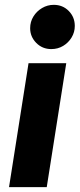

<svg xmlns="http://www.w3.org/2000/svg" viewBox="-20 -774 329 794"><path d="M17.3 0 98 -512.7H254L173.3 0ZM192.3 -571Q155 -571 129.8 -596.7Q104.7 -622.3 104.7 -657.3Q104.7 -684 118.2 -705.8Q131.7 -727.7 154 -740.8Q176.3 -754 202.3 -754Q239.3 -754 264.3 -728.7Q289.3 -703.3 289.3 -666.7Q289.3 -641 276.2 -619.2Q263 -597.3 241.2 -584.2Q219.3 -571 192.3 -571Z"/></svg>

Font: MuseoModerno Thin
Style: Italic
Weight: 100
Italic angle: -9°
Designer: Pablo Cosgaya, Héctor Gatti, Marcela Romero, and the Authors of The MuseoModerno Project.
Foundry: Omnibus-Type Team
Version: Version 1.003